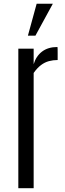

<svg xmlns="http://www.w3.org/2000/svg" viewBox="-20 -988 340 1008"><path d="M76.2 0V-732.4H156.7V-650.9Q169.4 -693.4 200.9 -717.3Q232.4 -741.2 281.2 -741.2Q282.2 -741.2 282.5 -731Q282.7 -720.7 282.7 -707Q282.7 -693.4 282.7 -683.1Q282.7 -672.9 282.7 -672.9Q258.8 -672.9 236.8 -667Q214.8 -661.1 195.1 -646.2Q175.3 -631.3 156.7 -605V0ZM126.5 -800.8 172.4 -968.3H257.3L166 -800.8Z"/></svg>

Font: Antonio ExtraLight
Style: Regular
Weight: 250
Designer: Vernon Adams
Foundry: Vernon Adams
Version: Version 1.002